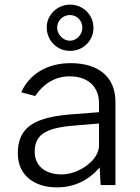

<svg xmlns="http://www.w3.org/2000/svg" viewBox="-20 -800 605 830"><path d="M384 -680C384 -736 339 -780 283 -780C228 -780 182 -736 182 -682C182 -624 227 -580 283 -580C339 -580 384 -623 384 -680ZM336 -680C336 -651 312 -624 282 -624C253 -624 227 -651 227 -680C227 -712 253 -735 282 -735C312 -735 336 -712 336 -680ZM226 10C301 10 362 -20 411 -76L415 0H479V-360C479 -463 411 -527 285 -527C182 -527 106 -478 72 -401L132 -385C171 -442 222 -470 282 -470C359 -470 408 -426 408 -354V-315L306 -307C130 -296 57 -252 57 -137C57 -45 125 10 226 10ZM246 -46C177 -46 130 -82 130 -144C130 -225 187 -250 323 -259L408 -266V-169C407 -107 321 -46 246 -46Z"/></svg>

Font: United Sans Light
Style: Regular
Weight: 300
Designer: Pablo Impallari, Rodrigo Fuenzalida (Modified by Dan O. Williams)
Version: Version 1.000;PS 001.000;hotconv 1.0.88;makeotf.lib2.5.64775